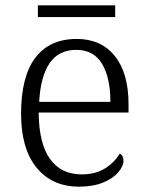

<svg xmlns="http://www.w3.org/2000/svg" viewBox="-20 -690 554 720"><path d="M59 -263Q59 -403 112.5 -473.5Q166 -544 268 -544Q359 -544 410.5 -480Q462 -416 462 -299V-268H125Q126 -152 167.5 -94Q209 -36 286 -36Q337 -36 373 -58Q409 -80 429 -114Q443 -107 443 -87Q443 -67 423.5 -44Q404 -21 366.5 -5.5Q329 10 277 10Q175 10 117 -61.5Q59 -133 59 -263ZM394 -308Q394 -399 362.5 -451Q331 -503 266 -503Q200 -503 166 -453Q132 -403 127 -308ZM122 -670H412V-626H122Z"/></svg>

Font: Noto Serif Light
Style: Regular
Weight: 300
Designer: Monotype Design Team
Foundry: Monotype Imaging Inc.
Version: Version 1.001